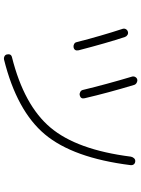

<svg xmlns="http://www.w3.org/2000/svg" viewBox="118 -872 763 1040"><g transform="rotate(90 500.0 -352.5)"><path d="M302.7 7.8Q293.9 9.8 285.6 5.4Q277.3 1 275.4 -7.8Q270.5 -30.3 290 -35.2Q550.8 -100.6 671.4 -243.7Q792 -386.7 829.1 -679.7Q831.1 -689.5 837.9 -696.8Q844.7 -704.1 855 -703.1Q865.2 -702.1 870.6 -695.3Q876 -688.5 875 -677.7Q835.9 -366.2 708.5 -213.9Q581.1 -61.5 302.7 7.8ZM209 -384.8Q174.8 -518.6 136.7 -634.8Q133.8 -643.6 138.2 -651.9Q142.6 -660.2 151.9 -663.1Q161.1 -666 169.4 -661.1Q177.7 -656.2 180.7 -647.5Q212.9 -550.8 252.9 -396.5Q257.8 -374 237.3 -369.1Q228.5 -367.2 219.7 -371.6Q210.9 -376 209 -384.8ZM440.4 -697.3Q483.4 -554.7 512.7 -428.7Q517.6 -407.2 496.1 -402.3Q487.3 -400.4 478.5 -405.3Q469.7 -410.2 467.8 -418.9Q437.5 -544.9 395.5 -685.5Q392.6 -694.3 397.5 -703.1Q402.3 -711.9 411.1 -713.9Q419.9 -715.8 428.7 -710.9Q437.5 -706.1 440.4 -697.3Z"/></g></svg>

Font: Rounded-X Mgen+ 2m light
Style: Regular
Weight: 200
Designer: [Source Han Sans]
Ryoko NISHIZUKA  (kana & ideographs); Paul D. Hunt (Latin, Greek & Cyrillic); Wenlong ZHANG  (bopomofo
Version: Version 1.059.20150602